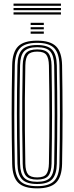

<svg xmlns="http://www.w3.org/2000/svg" viewBox="-20 -1031 409 1058"><path d="M184.8 7Q111.5 7 80 -24.5Q48.6 -55.9 47.1 -127.8Q45.6 -205.9 44.9 -273.1Q44.2 -340.4 44.2 -403.7Q44.2 -467 44.9 -532.3Q45.7 -597.7 47.1 -672Q48.6 -744.2 80.1 -775.6Q111.5 -807 184.8 -807Q257.1 -807 288.8 -775.6Q320.5 -744.2 322.1 -672Q323.3 -600.7 324 -533.7Q324.8 -466.7 324.7 -400.8Q324.7 -334.9 324.1 -267.4Q323.5 -199.9 322.1 -127.8Q320.4 -56.1 288.9 -24.6Q257.3 7 184.8 7ZM184.8 -5.1Q249.9 -5.1 278.1 -33.7Q306.3 -62.4 307.6 -128.2Q308.8 -199.2 309.5 -265.4Q310.2 -331.5 310.2 -396.7Q310.2 -461.8 309.6 -529.7Q309 -597.5 307.6 -671.6Q306.3 -738.1 277.8 -766.5Q249.3 -794.9 184.8 -794.9Q117.9 -794.9 90.5 -765.8Q63 -736.7 61.6 -671.6Q60.1 -593.6 59.4 -526.1Q58.7 -458.6 58.7 -395.1Q58.7 -331.6 59.4 -266.4Q60.2 -201.3 61.6 -128.2Q63 -63.2 90.6 -34.1Q118.1 -5.1 184.8 -5.1ZM184.8 -17.1Q126.4 -17.1 101.9 -42.7Q77.3 -68.3 76.1 -128.5Q74.6 -206.5 73.9 -274.1Q73.2 -341.7 73.2 -405.1Q73.2 -468.4 73.9 -533.4Q74.7 -598.3 76.1 -671.3Q77.3 -731.8 101.9 -757.3Q126.5 -782.9 184.8 -782.9Q242.8 -782.9 267.3 -756.9Q291.8 -730.9 293.1 -671.2Q294.5 -590.6 295.1 -522.7Q295.7 -454.8 295.7 -392.3Q295.7 -329.7 295 -265.7Q294.3 -201.7 293.1 -128.6Q291.8 -70 267.7 -43.6Q243.6 -17.1 184.8 -17.1ZM184.8 -29.2Q236.4 -29.2 256.9 -52.6Q277.4 -76 278.6 -129Q280 -210.5 280.6 -277.5Q281.2 -344.5 281.2 -406.1Q281.2 -467.6 280.5 -531.5Q279.8 -595.5 278.6 -670.7Q277.4 -723.2 257.3 -747Q237.1 -770.8 184.8 -770.8Q133.5 -770.8 112.6 -747.9Q91.7 -725.1 90.6 -671.2Q89.1 -597.4 88.4 -531.5Q87.7 -465.6 87.7 -401.8Q87.7 -338.1 88.4 -271.2Q89.2 -204.3 90.6 -128.6Q91.7 -74.3 113.1 -51.8Q134.4 -29.2 184.8 -29.2ZM184.8 -41.3Q141.4 -41.3 123.7 -61.3Q106 -81.2 105.1 -128.9Q103.2 -233.4 102.5 -319.8Q101.9 -406.1 102.7 -490Q103.4 -573.9 105.1 -670.9Q106 -718.7 123.5 -738.7Q141 -758.7 184.8 -758.7Q229.2 -758.7 246.3 -737.9Q263.3 -717.1 264.1 -670.3Q265.5 -586.4 266.1 -519.2Q266.7 -451.9 266.7 -391.5Q266.7 -331 266 -268Q265.3 -205 264.1 -129.6Q263.2 -82.9 246.2 -62.1Q229.2 -41.3 184.8 -41.3ZM184.8 -53.4Q222.3 -53.4 235.5 -71.6Q248.8 -89.9 249.6 -129.9Q251 -210.3 251.6 -275.3Q252.2 -340.3 252.2 -400.6Q252.2 -460.8 251.6 -525.5Q251 -590.2 249.6 -669.8Q248.8 -710.7 235.4 -728.7Q222 -746.6 184.8 -746.6Q149.1 -746.6 134.7 -729.8Q120.4 -712.9 119.6 -670.5Q117.9 -571.7 117.1 -486.5Q116.4 -401.2 117.1 -315.6Q117.7 -230 119.6 -129.3Q120.4 -87.6 134.5 -70.5Q148.6 -53.4 184.8 -53.4ZM148.9 -893.3V-905.4H221.4V-893.3ZM148.9 -845V-857.1H221.4V-845ZM148.9 -869.2V-881.2H221.4V-869.2ZM54.6 -999.1V-1011.2H315.8V-999.1ZM54.6 -950.8V-962.9H315.8V-950.8ZM54.6 -974.9V-987H315.8V-974.9Z"/></svg>

Font: Big Shoulders Inline Thin
Style: Regular
Weight: 100
Designer: Patric King
Foundry: XO Type Co
Version: Version 2.002